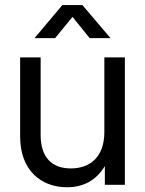

<svg xmlns="http://www.w3.org/2000/svg" viewBox="-20 -748 587 777"><path d="M251 9.8C316.4 9.8 368.7 -17.1 404.3 -75.7V0H485.4V-515.6H402.3V-213.9C402.3 -109.9 341.8 -66.4 266.6 -66.4C189.5 -66.4 144.5 -111.8 144.5 -201.2V-515.6H61.5V-195.3C61.5 -58.1 147 9.8 251 9.8ZM203.1 -593.8 273.4 -679.7 342.8 -593.8H426.8V-594.2L313.5 -727.5H232.4L120.1 -594.2V-593.8Z"/></svg>

Font: Raveo Display Display
Style: Regular
Weight: 400
Designer: Jakub Foglar, Rasmus Andersson (Inter)
Foundry: Jakubfoglar.com
Version: Version 1.100;Glyphs 3.2.3 (3260)